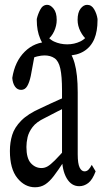

<svg xmlns="http://www.w3.org/2000/svg" viewBox="-20 -771 436 795"><path d="M125 4.4Q82.5 4.4 51.8 -33.7Q21 -71.8 21 -146Q21 -181.2 30.5 -212.2Q40 -243.2 67.9 -271.5Q95.7 -299.8 148.9 -323.2Q168.9 -333 189.5 -342.3Q210 -351.6 229.5 -360.4Q249 -369.1 269 -377.4V-334Q242.2 -322.3 217 -309.1Q191.9 -295.9 166 -282.7Q130.9 -266.1 115 -245.1Q99.1 -224.1 94.2 -202.9Q89.4 -181.6 89.4 -162.6Q89.4 -115.7 107.7 -95.5Q126 -75.2 151.9 -75.2Q164.6 -75.2 176.5 -81.8Q188.5 -88.4 207.3 -107.2Q226.1 -126 257.3 -161.6L267.6 -101.6H244.1Q220.7 -65.9 202.9 -42.5Q185.1 -19 167 -7.3Q148.9 4.4 125 4.4ZM308.1 0Q275.4 0 256.1 -33Q236.8 -65.9 236.8 -120.6V-126.5V-396.5Q236.8 -455.6 229.7 -487.1Q222.7 -518.6 205.8 -530Q189 -541.5 164.1 -541.5Q151.4 -541.5 134 -537.4Q116.7 -533.2 94.2 -521L126.5 -559.1L107.4 -456.5Q101.6 -429.2 92.5 -414.1Q83.5 -398.9 67.4 -398.9Q51.8 -398.9 42.2 -412.4Q32.7 -425.8 30.8 -448.2Q41.5 -516.6 82.5 -557.1Q123.5 -597.7 182.6 -597.7Q223.6 -597.7 249.8 -576.4Q275.9 -555.2 288.8 -509.8Q301.8 -464.4 301.8 -388.2V-132.3Q301.8 -93.8 309.6 -77.6Q317.4 -61.5 330.1 -61.5Q339.8 -61.5 346.9 -69.1Q354 -76.7 359.9 -88.4L376 -61.5Q362.8 -26.4 345.5 -13.2Q328.1 0 308.1 0ZM258.3 -541Q218.3 -541 189.5 -558.8Q160.6 -576.7 146.5 -610.8Q132.3 -643.6 132.3 -687.5Q132.3 -689.9 132.3 -692.4Q136.7 -712.4 147 -731.7Q157.2 -751 175.8 -751Q189 -751 201.9 -735.1Q214.8 -719.2 214.8 -688.5Q214.8 -664.6 204.1 -641.4Q193.4 -618.2 174.8 -605L159.2 -646Q178.2 -610.8 203.6 -599.1Q229 -587.4 258.3 -587.4Q287.6 -587.4 313 -599.6Q338.4 -611.8 357.4 -646L341.3 -605Q324.7 -618.2 313 -641.1Q301.3 -664.1 301.3 -688.5Q301.3 -719.2 313.5 -735.1Q325.7 -751 340.8 -751Q359.4 -751 370.1 -732.2Q380.9 -713.4 383.8 -692.4Q383.8 -689.9 383.8 -687.5Q383.8 -641.6 370.6 -609.9Q356.4 -576.7 327.4 -558.8Q298.3 -541 258.3 -541Z"/></svg>

Font: Scarab Serif
Style: Regular
Weight: 400
Designer: John Roberts
Foundry: Scarab
Version: 1.0